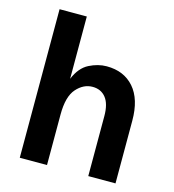

<svg xmlns="http://www.w3.org/2000/svg" viewBox="-107 -810 814 899"><g transform="rotate(15 299.5 -360.0)"><path d="M535 0H403V-291Q403 -350 379.5 -379.5Q356 -409 315 -409Q271 -409 237 -370.5Q203 -332 203 -245V0H71V-720H203V-418Q227 -476 269.5 -497.5Q312 -519 354 -519Q438 -519 486.5 -463.5Q535 -408 535 -304Z"/></g></svg>

Font: Wix Madefor Text
Style: Bold
Weight: 700
Designer: Dalton Maag Ltd
Foundry: Dalton Maag Ltd
Version: Version 3.100